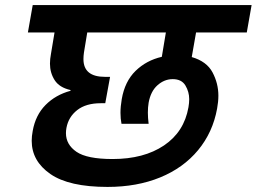

<svg xmlns="http://www.w3.org/2000/svg" viewBox="-20 -760 1012 757"><path d="M753 -632 736 -535Q795 -518 818 -474.5Q841 -431 841 -383Q841 -359 836 -332Q819 -238 761 -168Q703 -98 611.5 -60.5Q520 -23 404 -23Q252 -23 178.5 -74Q105 -125 105 -205Q105 -223 109 -244Q120 -306 159.5 -346Q199 -386 258 -402V-405Q214 -415 195.5 -444Q177 -473 177 -509Q177 -527 181 -548L195 -632H90L109 -740H972L953 -632ZM634 -632H324L311 -553Q309 -539 309 -527Q309 -457 394 -457H414L395 -353H377Q319 -353 284.5 -326Q250 -299 242 -256Q240 -245 240 -235Q240 -190 281.5 -161.5Q323 -133 424 -133Q547 -133 626.5 -186.5Q706 -240 723 -337Q726 -354 726 -369Q726 -398 711 -423Q696 -448 661 -448Q628 -448 601 -424Q574 -400 566 -355Q563 -337 563 -316Q563 -296 566 -272H459Q455 -292 455 -315Q455 -340 460 -369Q472 -439 514.5 -480.5Q557 -522 618 -536Z"/></svg>

Font: Fz Poppins SemBd
Style: Italic
Weight: 600
Italic angle: -10°
Designer: Ninad Kale (Devanagari), Jonny Pinhorn (Latin)
Foundry: Indian Type Foundry
Version: Vit hóa bi Vntype.Com & FontZin.Com